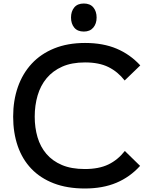

<svg xmlns="http://www.w3.org/2000/svg" viewBox="-20 -1065 850 1095"><path d="M531 -965Q531 -930 512 -907.5Q493 -885 458 -885Q422 -885 403.5 -907.5Q385 -930 385 -965Q385 -1000 403.5 -1022.5Q422 -1045 458 -1045Q494 -1045 512.5 -1022.5Q531 -1000 531 -965ZM780 -692 691 -606Q652 -656 598.5 -682.5Q545 -709 465 -709Q389 -709 335 -685Q281 -661 246 -619Q211 -577 194.5 -520.5Q178 -464 178 -400Q178 -337 194 -282.5Q210 -228 244.5 -187.5Q279 -147 333 -124Q387 -101 464 -101Q544 -101 598 -127Q652 -153 692 -204L779 -119Q721 -55 643.5 -22.5Q566 10 464 10Q363 10 286.5 -19.5Q210 -49 158.5 -103Q107 -157 81 -232.5Q55 -308 55 -400Q55 -492 82 -569Q109 -646 161 -702Q213 -758 289.5 -789Q366 -820 465 -820Q568 -820 645 -787.5Q722 -755 780 -692Z"/></svg>

Font: Sinkin Sans 500 Medium
Style: 500 Medium
Weight: 500
Designer: Keith Bates
Foundry: K-Type
Version: Sinkin Sans (version 1.0)  by Keith Bates   •   © 2014   www